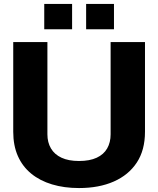

<svg xmlns="http://www.w3.org/2000/svg" viewBox="-20 -942 801 972"><path d="M380 10Q305 10 243.5 -8.5Q182 -27 138 -63Q94 -99 70.5 -152Q47 -205 47 -275V-729H220V-262Q220 -221 238 -190.5Q256 -160 291.5 -143.5Q327 -127 380 -127Q434 -127 469.5 -143.5Q505 -160 522.5 -190.5Q540 -221 540 -262V-729H714V-275Q714 -182 672.5 -119Q631 -56 556 -23Q481 10 380 10ZM204 -794V-922H345V-794ZM416 -794V-922H557V-794Z"/></svg>

Font: Hubot Sans
Style: Bold
Weight: 700
Designer: Deni Anggara
Foundry: GitHub, Inc., Subsidiary of Microsoft Corporation
Version: Version 2.000